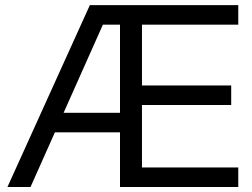

<svg xmlns="http://www.w3.org/2000/svg" viewBox="-20 -748 1007 768"><path d="M9.8 0 339.4 -727.5H933.1V-649.4H547.9V-406.2H904.8V-328.1H547.9V-78.1H933.1V0H460V-649.4H391.6L102.1 0ZM171.9 -218.8V-296.9H504.9V-218.8Z"/></svg>

Font: Inter Khmer Looped
Style: Regular
Weight: 400
Designer: Rasmus Andersson, Sovichet Tep
Foundry: Anagata Design
Version: Version 1.000